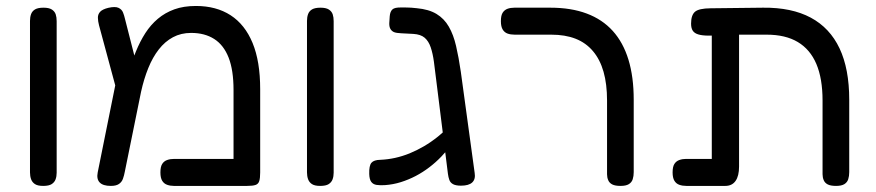

<svg xmlns="http://www.w3.org/2000/svg" viewBox="-20 -607 2907 637"><path d="M123.2 9.8Q105.2 9.8 96 3.8Q86.8 -2.2 83.1 -12.5Q79.5 -22.8 79.5 -35V-537.8Q79.5 -550 83.1 -560.1Q86.8 -570.2 96.4 -575.9Q106 -581.5 124.2 -581.5Q142.5 -581.5 152 -575.4Q161.5 -569.2 164.8 -559.5Q168 -549.8 168 -536.8V-34Q168 -21.8 164.4 -12Q160.8 -2.2 151.5 3.8Q142.2 9.8 123.2 9.8Z M843.2 -311.5V-35Q843.2 -16 840.1 -6.2Q837 3.5 827.8 6.6Q818.5 9.8 799.5 9.8H557Q544.8 9.8 534.5 6.1Q524.2 2.5 518.2 -7.1Q512.2 -16.8 512.2 -35Q512.2 -54 518.2 -63.2Q524.2 -72.5 534.5 -76.1Q544.8 -79.8 558 -79.8H754.8V-308.5Q754.8 -374.2 738.5 -415.9Q722.2 -457.5 690.8 -477.6Q659.2 -497.8 614.2 -497.8Q580.5 -497.8 553.9 -483.5Q527.2 -469.2 506.9 -443.1Q486.5 -417 472 -381.2Q457.5 -345.5 448 -302.5L394.2 -37.8Q391.8 -24.8 387.9 -13.9Q384 -3 374.6 3.4Q365.2 9.8 347.8 9.8Q321.5 9.8 310.6 -1.8Q299.8 -13.2 304.2 -35.2L375 -386.5L406.8 -365.8Q417.2 -402.8 430.9 -436.1Q444.5 -469.5 462.1 -497Q479.8 -524.5 503.6 -544.6Q527.5 -564.8 558.4 -576Q589.2 -587.2 630 -587.2Q697.5 -587.2 745.1 -556.4Q792.8 -525.5 818 -464.4Q843.2 -403.2 843.2 -311.5ZM373 -284.2 308.5 -523.2Q305 -536.5 304.8 -547.9Q304.5 -559.2 312.1 -567.8Q319.8 -576.2 339.2 -581Q362.2 -586.2 373.2 -581Q384.2 -575.8 388.2 -565.5Q392.2 -555.2 394.2 -546.2L441 -362.5Z M1042.2 9.8Q1024.2 9.8 1015 3.8Q1005.8 -2.2 1002.1 -12.5Q998.5 -22.8 998.5 -35V-537.8Q998.5 -550 1002.1 -560.1Q1005.8 -570.2 1015.4 -575.9Q1025 -581.5 1043.2 -581.5Q1061.5 -581.5 1071 -575.4Q1080.5 -569.2 1083.8 -559.5Q1087 -549.8 1087 -536.8V-34Q1087 -21.8 1083.4 -12Q1079.8 -2.2 1070.5 3.8Q1061.2 9.8 1042.2 9.8Z M1509.5 9Q1492.2 9 1483.1 4Q1474 -1 1470.8 -10Q1467.5 -19 1466 -31L1427.5 -339.2Q1423.5 -374.2 1419.6 -402.1Q1415.8 -430 1408.9 -450.2Q1402 -470.5 1388.9 -481.8Q1375.8 -493 1351.5 -494.5Q1327.2 -496 1311.2 -496.6Q1295.2 -497.2 1287 -500.5Q1279 -504.2 1275.1 -511.4Q1271.2 -518.5 1271.5 -530L1273 -553Q1274.2 -568.5 1281.8 -575.6Q1289.2 -582.8 1312 -582.2Q1316 -582.2 1329.8 -582.1Q1343.5 -582 1362.5 -579.8Q1402.5 -576.2 1428.1 -560.8Q1453.8 -545.2 1469.1 -518.5Q1484.5 -491.8 1493.1 -454.5Q1501.8 -417.2 1508.8 -369.2L1554.8 -33.2Q1558.2 -12.8 1546.9 -1.9Q1535.5 9 1509.5 9ZM1257 7.2Q1241.2 8.2 1229.6 6.5Q1218 4.8 1211.8 -3.5Q1205.5 -11.8 1205 -30Q1204.2 -57.5 1212.4 -67Q1220.5 -76.5 1241.8 -76.8Q1266 -77.8 1290.5 -83.1Q1315 -88.5 1339 -98.2Q1363 -108 1386.8 -121.9Q1410.5 -135.8 1433.4 -154.2Q1456.2 -172.8 1478.2 -194.5L1479.2 -128.8Q1463 -107 1444.2 -87.5Q1425.5 -68 1404.1 -51.8Q1382.8 -35.5 1359.1 -23.1Q1335.5 -10.8 1310.1 -2.8Q1284.8 5.2 1257 7.2Z M2038.8 9.8Q2020.8 9.8 2011.1 4.8Q2001.5 -0.2 1997.8 -9.4Q1994 -18.5 1994 -29V-273.5Q1994 -328 1982.4 -368.8Q1970.8 -409.5 1947.4 -437.2Q1924 -465 1889.6 -478.5Q1855.2 -492 1808.8 -492H1687.5Q1674.2 -492 1664 -495.6Q1653.8 -499.2 1647.8 -509Q1641.8 -518.8 1641.8 -536.8Q1641.8 -555.8 1647.8 -565Q1653.8 -574.2 1663.9 -577.9Q1674 -581.5 1686.5 -581.5H1806Q1874.8 -581.5 1926.5 -562.1Q1978.2 -542.8 2012.9 -504.5Q2047.5 -466.2 2065 -409.1Q2082.5 -352 2082.5 -276.2V-36Q2082.5 -22.8 2079.2 -12.5Q2076 -2.2 2066.5 3.8Q2057 9.8 2038.8 9.8Z M2257.2 9.8Q2244 9.8 2233.8 6.1Q2223.5 2.5 2217.5 -7.2Q2211.5 -17 2211.5 -35Q2211.5 -54 2217.5 -63.2Q2223.5 -72.5 2233.8 -76.1Q2244 -79.8 2256.2 -79.8H2341.5V-517.8L2378.5 -490Q2349.8 -488.5 2329.5 -488.8Q2309.2 -489 2296.8 -492.8Q2284.2 -496.5 2278.5 -505Q2272.8 -513.5 2272.8 -528.5Q2272.8 -556.8 2285.8 -568Q2298.8 -579.2 2337.5 -579.5L2511.8 -581.5Q2606.2 -582.5 2669.8 -548.5Q2733.2 -514.5 2765.4 -446.5Q2797.5 -378.5 2797.5 -276.2V-36Q2797.5 -22.8 2794.2 -12.5Q2791 -2.2 2781.5 3.8Q2772 9.8 2753.8 9.8Q2735.8 9.8 2726.1 4.8Q2716.5 -0.2 2712.8 -9.4Q2709 -18.5 2709 -29V-273.5Q2709 -346.5 2688.4 -394.9Q2667.8 -443.2 2626.8 -467.6Q2585.8 -492 2523.8 -492H2432V-54.5Q2432 -23.2 2420.4 -6.8Q2408.8 9.8 2386.2 9.8Z"/></svg>

Font: Fredoka Light
Style: Regular
Weight: 300
Designer: Ben Nathan
Foundry: Milena B. Brandão, Ben Nathan
Version: Version 2.001